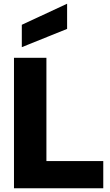

<svg xmlns="http://www.w3.org/2000/svg" viewBox="-20 -1010 592 1030"><path d="M340 -990V-855L97 -757V-877ZM229 -700V-146H534V0H55V-700Z"/></svg>

Font: Albert Sans Black
Style: Regular
Weight: 900
Designer: Andreas Rasmussen
Foundry: a.Foundry
Version: Version 1.025